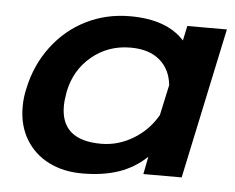

<svg xmlns="http://www.w3.org/2000/svg" viewBox="-43 -544 745 609"><g transform="rotate(5 330.0 -240.0)"><path d="M33 -179Q33 -210 40 -239Q56 -314 100 -372.5Q144 -431 208 -463Q272 -495 348 -495Q465 -495 521 -433L531 -480H657L555 0H433L444 -56Q405 -19 355 -2Q305 15 239 15Q179 15 132.5 -8.5Q86 -32 59.5 -76Q33 -120 33 -179ZM469 -191 490 -288Q485 -338 451 -367Q417 -396 358 -396Q287 -396 234.5 -352.5Q182 -309 168 -239Q163 -211 163 -193Q163 -84 291 -84Q345 -84 393 -113Q441 -142 469 -191Z"/></g></svg>

Font: Prompt Medium
Style: Italic
Weight: 500
Italic angle: -12°
Designer: Katatrad Team
Foundry: CadsonDemak
Version: Version 1.001